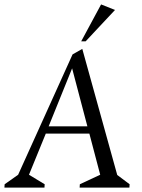

<svg xmlns="http://www.w3.org/2000/svg" viewBox="-44 -848 641 868"><path d="M-24 0 -23 -15 38 -58 284 -602 328 -627 486 -57 542 -15 541 0H316L317 -15L409 -58L360 -244H163L87 -58L158 -15L157 0ZM176 -277H351L282 -539ZM323 -661 413 -828 476 -803 343 -661Z"/></svg>

Font: Ancizar Serif Light
Style: Italic
Weight: 300
Italic angle: -4°
Designer: Cesar Puertas, Viviana Monsalve, Julian Moncada, Julian Prieto, Jose Castro, Felipe Aragon, Mariel Hernandez, Sara Alarc
Version: Version 8.100